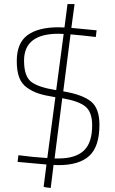

<svg xmlns="http://www.w3.org/2000/svg" viewBox="-20 -810 570 950"><path d="M458 -660 454 -627Q387 -635 329 -640L293 -358Q388 -342 430 -308Q472 -274 472 -193Q472 -85 422 -39Q372 7 270 7Q254 7 245 6L231 120Q196 117 196 113L210 4L67 -9L71 -42Q148 -32 214 -28L254 -329Q203 -337 172 -347Q141 -357 114 -376Q87 -395 75 -427Q63 -459 63 -508Q63 -597 116 -636Q169 -675 269 -675Q288 -675 299 -674L314 -790H349L333 -672ZM99 -510Q99 -433 134 -405.5Q169 -378 258 -364L295 -642Q285 -643 269 -643Q99 -643 99 -510ZM436 -190Q436 -255 403 -282.5Q370 -310 288 -324L250 -26H270Q353 -26 394.5 -64.5Q436 -103 436 -190Z"/></svg>

Font: TitilliumText22L Th
Style: Thin
Weight: 100
Designer: Campivisivi
Foundry: Campivisivi
Version: 1.000